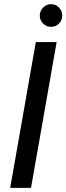

<svg xmlns="http://www.w3.org/2000/svg" viewBox="-20 -902 319 922"><path d="M29 0 152 -700H252L129 0ZM225 -773Q203 -773 187 -789Q171 -805 171 -827Q171 -849 187 -865.5Q203 -882 225 -882Q248 -882 263.5 -865.5Q279 -849 279 -827Q279 -805 263.5 -789Q248 -773 225 -773Z"/></svg>

Font: DM Sans 18pt Medium
Style: Italic
Weight: 500
Italic angle: -10°
Designer: Colophon Foundry, Jonny Pinhorn
Foundry: Colophon Foundry
Version: Version 4.004;gftools[0.9.30]